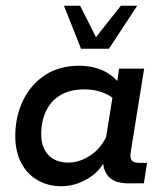

<svg xmlns="http://www.w3.org/2000/svg" viewBox="-20 -636 566 666"><path d="M193 10Q146 10 109.5 -11.5Q73 -33 53 -72Q33 -111 33 -164Q33 -231 59.5 -286.5Q86 -342 135.5 -375Q185 -408 256 -408Q298 -408 334 -393Q365 -379 387 -355L393 -398H480L434 -112Q430 -88 437 -79.5Q444 -71 464 -71H490L479 0H426Q373 0 353 -28Q340 -45 338 -68Q318 -36 287 -18Q242 10 193 10ZM217 -72Q257 -72 295 -98Q327 -119 348 -160L370 -297Q353 -310 328 -318Q300 -326 274 -326Q225 -326 191.5 -307Q158 -288 140.5 -252.5Q123 -217 123 -170Q123 -124 148 -98Q173 -72 217 -72ZM261 -467 202 -616H258L313 -507L399 -616H456L358 -467Z"/></svg>

Font: Rokkitt SemiBold Medium
Style: Italic
Weight: 500
Italic angle: -9°
Version: Version 3.103